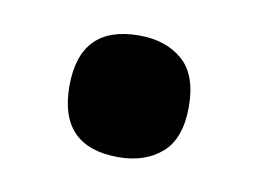

<svg xmlns="http://www.w3.org/2000/svg" viewBox="-35 -202 344 255"><g transform="rotate(10 136.5 -74.0)"><path d="M56 -74Q56 -156 136 -156Q172 -156 194.5 -136.5Q217 -117 217 -74Q217 -31 194.5 -11.5Q172 8 136 8Q56 8 56 -74Z"/></g></svg>

Font: Noto Serif CondBlack
Style: Regular
Weight: 900
Width: 3
Designer: Monotype Design Team
Foundry: Monotype Imaging Inc.
Version: Version 1.001